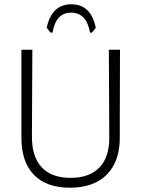

<svg xmlns="http://www.w3.org/2000/svg" viewBox="-20 -871 659 896"><path d="M216 -719 198 -741Q221 -851 313 -851Q405 -851 427 -741L409 -719H400Q384 -812 312 -812Q241 -812 225 -719ZM540 -639 539 -313V-236Q541 -121 480 -58Q419 5 306 5Q196 5 137.5 -56Q79 -117 80 -232V-639H131L129 -237Q128 -141 174 -91Q220 -41 309 -41Q398 -41 444.5 -90Q491 -139 490 -232L488 -639Z"/></svg>

Font: Alegreya Sans SC Light
Style: Regular
Weight: 300
Designer: Juan Pablo del Peral
Foundry: Huerta Tipografica
Version: Version 2.007